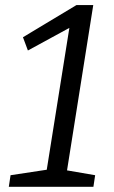

<svg xmlns="http://www.w3.org/2000/svg" viewBox="-20 -721 439 741"><path d="M235.6 -43.8 222.6 -66.2 347.2 -44.8 340.5 0H14L20.7 -44.8L177.3 -68.5L156.9 -43.8L250.2 -629.1L271.6 -626.4L87.7 -526.1L68.6 -577.3L275 -701.4H339.9Z"/></svg>

Font: Bitter Thin
Style: Italic
Weight: 100
Italic angle: -9°
Designer: Sol Matas, and Bitter project Authors
Foundry: Sol Matas
Version: Version 2.002